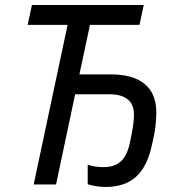

<svg xmlns="http://www.w3.org/2000/svg" viewBox="-20 -734 714 764"><path d="M90 -635H249L114 0H203L279 -359H413C480 -359 513 -332 513 -278C513 -257 510 -233 506 -212L499 -176C486 -107 459 -69 392 -69C368 -69 347 -72 329 -79V-1C344 4 371 10 399 10C504 10 562 -44 586 -164L594 -201C599 -226 602 -263 602 -287C602 -384 542 -438 421 -438H296L338 -635H535L552 -714H107Z"/></svg>

Font: BC Sans
Style: Italic
Weight: 400
Italic angle: -12°
Designer: Monotype Design Team
Designer: Province of B.C.
Foundry: Monotype Imaging Inc.
Version: Version 2.000;GOOG;noto-source:20170915:90ef993387c0